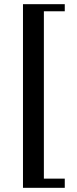

<svg xmlns="http://www.w3.org/2000/svg" viewBox="-20 -765 370 919"><path d="M90 134H290V90H190V-711H290V-745H90Z"/></svg>

Font: Nithya Ranjana DU
Style: Regular
Weight: 400
Designer: Designed by Tathagata Biswas and Noopur Datye with help from Ananda Maharjan, Callijatra
Foundry: Ek Type
Version: Version 1.000;Glyphs 3.2.3 (3260)